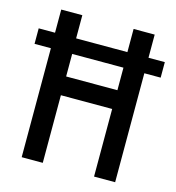

<svg xmlns="http://www.w3.org/2000/svg" viewBox="-109 -805 823 897"><g transform="rotate(15 303.0 -357.0)"><path d="M77 0V-527H-2V-602H77V-714H179V-602H427V-714H529V-602H608V-527H529V0H427V-327H179V0ZM180 -418H428V-527H180Z"/></g></svg>

Font: Noto Sans Telugu Condensed Medium
Style: Regular
Weight: 500
Width: 3
Designer: Jelle Bosma - Monotype Design Team
Foundry: Monotype Imaging Inc.
Version: Version 2.005; ttfautohint (v1.8.4.7-5d5b)